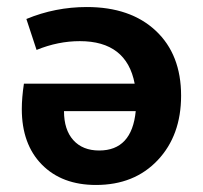

<svg xmlns="http://www.w3.org/2000/svg" viewBox="-20 -516 577 546"><path d="M227 -496Q351 -496 423 -428.5Q495 -361 495 -244Q495 -131 428.5 -60.5Q362 10 253 10Q156 10 99 -48Q42 -106 42 -206Q42 -238 48 -278H363Q340 -399 207 -399Q145 -399 84 -374L55 -462Q137 -496 227 -496ZM262 -88Q355 -88 366 -200H162Q162 -147 188.5 -117.5Q215 -88 262 -88Z"/></svg>

Font: Cantarell
Style: Bold
Weight: 700
Designer: Dave Crossland, Nikolaus Waxweiler, Florian Fecher, Jacques Le Bailly, Eben Sorkin, Alexei Vanyashin, Alexios Zavras, Em
Version: Version 0.303